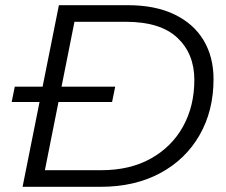

<svg xmlns="http://www.w3.org/2000/svg" viewBox="-20 -720 871 740"><path d="M67 0 207 -700H473Q578 -700 652 -664.5Q726 -629 764.5 -565Q803 -501 803 -415Q803 -293 749 -199Q695 -105 597 -52.5Q499 0 368 0ZM153 -64H370Q481 -64 561.5 -109Q642 -154 685.5 -232.5Q729 -311 729 -412Q729 -513 663.5 -574.5Q598 -636 465 -636H267ZM25 -327 37 -386H424L412 -327Z"/></svg>

Font: Montserrat
Style: Italic
Weight: 400
Italic angle: -11.3°
Designer: Julieta Ulanovsky
Foundry: Julieta Ulanovsky
Version: Version 9.000; ttfautohint (v1.8.4.7-5d5b)